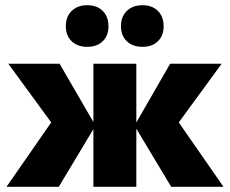

<svg xmlns="http://www.w3.org/2000/svg" viewBox="-20 -718 884 738"><path d="M638 0 497 -235 634 -473H832L623 -187V-311L839 0ZM5 0 221 -311V-187L12 -473H209L347 -235L206 0ZM339 0V-473H504V0ZM315 -538Q278 -538 255.5 -559.5Q233 -581 233 -617Q233 -654 255.5 -676Q278 -698 315 -698Q353 -698 375 -676Q397 -654 397 -617Q397 -581 375 -559.5Q353 -538 315 -538ZM528 -538Q490 -538 467.5 -559.5Q445 -581 445 -617Q445 -654 467.5 -676Q490 -698 528 -698Q565 -698 587 -676Q609 -654 609 -617Q609 -581 587 -559.5Q565 -538 528 -538Z"/></svg>

Font: Ysabeau SC Black
Style: Regular
Weight: 900
Designer: Christian Thalmann (Catharsis Fonts)
Version: Version 2.001;gftools[0.9.30]; featfreeze: smcp